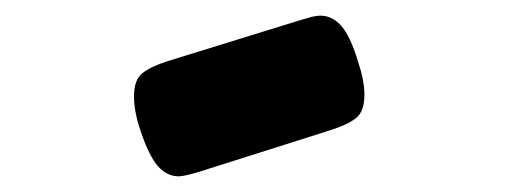

<svg xmlns="http://www.w3.org/2000/svg" viewBox="-20 -794 645 245"><path d="M235 -575Q215 -569 208 -569Q193 -569 181.5 -582Q170 -595 159 -628Q151 -652 151 -671Q151 -692 161.5 -700.5Q172 -709 194 -716L359 -767Q363 -768 372.5 -771Q382 -774 389 -774Q404 -774 415.5 -761Q427 -748 437 -715Q445 -691 445 -673Q445 -652 434.5 -643.5Q424 -635 402 -628L238 -576Z"/></svg>

Font: Fredoka One
Style: Regular
Weight: 400
Designer: Milena B. Brandão, Ben Nathan
Version: Version 2.000; ttfautohint (v1.5.33-1714) -l 8 -r 50 -G 200 